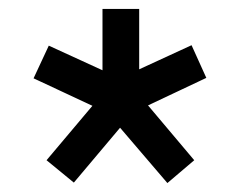

<svg xmlns="http://www.w3.org/2000/svg" viewBox="-20 -732 537 429"><path d="M145 -324 84 -374 218 -533 237 -472 55 -557 89 -630 257 -553 209 -519V-712H291V-522L243 -555L408 -631L441 -558L261 -473L280 -533L414 -374L354 -323L212 -489H284Z"/></svg>

Font: Inclusive Sans Medium
Style: Regular
Weight: 500
Designer: Olivia King
Foundry: Olivia King
Version: Version 2.004